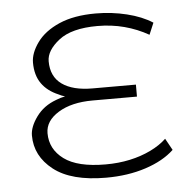

<svg xmlns="http://www.w3.org/2000/svg" viewBox="-44 -572 634 622"><g transform="rotate(-5 273.0 -261.5)"><path d="M499 -66Q464 -33 406 -14Q348 5 277 5Q164 5 106.5 -40Q49 -85 49 -152Q49 -180 72.5 -212.5Q96 -245 137 -260Q151 -266 167 -269Q156 -272 147 -277Q111 -292 92 -319Q73 -346 73 -387Q73 -418 97.5 -452Q122 -486 170 -507Q218 -528 289 -528Q341 -528 390 -516Q439 -504 473 -482L457 -444Q420 -465 378.5 -476Q337 -487 291 -487Q207 -487 165.5 -454.5Q124 -422 124 -387Q124 -337 159 -312Q194 -287 258 -287H399V-248H255Q186 -248 143 -221.5Q100 -195 100 -155Q100 -103 144 -70.5Q188 -38 279 -38Q321 -38 358 -46Q395 -54 426 -69Q457 -84 478 -104Z"/></g></svg>

Font: Montserrat Z Light
Style: Regular
Weight: 300
Designer: Julieta Ulanovsky
Foundry: Julieta Ulanovsky
Version: Version 8.000